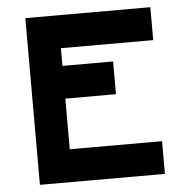

<svg xmlns="http://www.w3.org/2000/svg" viewBox="-49 -716 756 765"><g transform="rotate(-5 328.5 -333.5)"><path d="M210.8 -130.8H580V0H80V-666.7H580V-535H210.8V-464.2H413.3V-333.3H210.8Z"/></g></svg>

Font: 0xA000-Squareish
Style: Squareish-Bold
Weight: 700
Version: Version 0.1